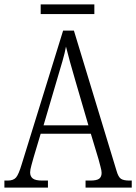

<svg xmlns="http://www.w3.org/2000/svg" viewBox="-20 -853 619 873"><path d="M0 0V-32H15Q41 -32 53 -46Q65 -60 79 -107L267 -714H316L510 -76Q518 -48 530 -40Q542 -32 569 -32H579V0H369V-32H390Q420 -32 431 -40.5Q442 -49 442 -67Q442 -77 437 -95Q432 -113 428 -129L393 -245H165L133 -138Q129 -123 123 -102Q117 -81 117 -69Q117 -51 129 -41.5Q141 -32 172 -32H198V0ZM178 -283H382L323 -485Q309 -533 298 -572.5Q287 -612 280 -641Q275 -613 264 -575Q253 -537 241 -497ZM165 -789V-833H409V-789Z"/></svg>

Font: Noto Serif Tamil Condensed Light
Style: Italic
Weight: 300
Width: 3
Italic angle: -12°
Designer: Indian Type Foundry, Tom Grace, and the Monotype Design Team
Foundry: Monotype Imaging Inc.
Version: Version 2.003; ttfautohint (v1.8.4.7-5d5b)